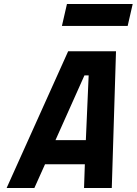

<svg xmlns="http://www.w3.org/2000/svg" viewBox="-20 -935 680 955"><path d="M288 -806 313 -915H640L615 -806ZM13 0 319 -680H557L536 0H398L402 -118H204L151 0ZM400 -560 256 -238H407L421 -560Z"/></svg>

Font: Titillium Web
Style: Bold Italic
Weight: 700
Italic angle: -13°
Version: Version 1.001;PS 57.000;hotconv 1.0.70;makeotf.lib2.5.55311